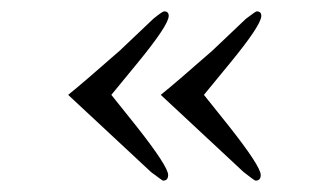

<svg xmlns="http://www.w3.org/2000/svg" viewBox="-20 -388 580 338"><path d="M409 -85 263 -221Q288 -241 354 -299L413 -355Q430 -368 432 -368Q440 -368 440 -360Q440 -344 385 -277L339 -221L383 -166Q439 -95 439 -80Q439 -70 430 -70Q428 -70 409 -85ZM246 -85 100 -221Q125 -241 191 -299L250 -355Q266 -368 269 -368Q277 -368 277 -360Q277 -344 222 -277L176 -221L220 -166Q276 -95 276 -80Q276 -70 267 -70Q266 -70 246 -85Z"/></svg>

Font: GFS Baskerville
Style: Regular
Weight: 400
Designer: George Matthiopoulos
Foundry: George Matthiopoulos
Version: Version 1.0